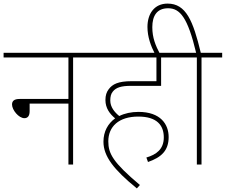

<svg xmlns="http://www.w3.org/2000/svg" viewBox="-20 -916 1257 1069"><path d="M0 -622V-596H361V-365H89C58 -365 47 -353 47 -334C47 -304 84 -258 116 -258C133 -258 145 -269 145 -297V-339H361V0H387V-596H502V-622Z M795 -39 804 -14C878 -40 919 -77 919 -153C919 -224 874 -293 751 -293C711 -293 674 -285 644 -270C618 -291 594 -320 594 -356C594 -378 598 -394 608 -406C626 -429 656 -438 708 -438H877V-596H992V-622H487V-596H851V-464H714C637 -464 606 -447 585 -419C573 -403 567 -385 567 -359C567 -314 591 -282 621 -257C581 -228 556 -184 556 -127C556 -46 613 28 742 133L759 114C609 -12 583 -61 583 -129C583 -211 641 -267 750 -267C854 -267 892 -218 892 -151C892 -85 850 -55 795 -39Z M843 -615H871C846 -663 828 -705 828 -765C828 -827 853 -870 916 -870C982 -870 1025 -819 1072 -622H977V-596H1076V0H1102V-596H1217V-622H1098C1055 -800 1016 -896 913 -896C839 -896 801 -839 801 -766C801 -710 820 -660 843 -615Z"/></svg>

Font: Noto Sans Devanagari UI Thin
Style: Regular
Weight: 100
Designer: Jelle Bosma - Monotype Design Team
Foundry: Monotype Imaging Inc.
Version: Version 2.004